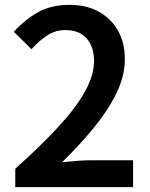

<svg xmlns="http://www.w3.org/2000/svg" viewBox="-20 -772 620 792"><path d="M43 0V-76Q148 -170 220.5 -248.5Q293 -327 330.5 -394.5Q368 -462 368 -521Q368 -559 354.5 -587.5Q341 -616 315 -632Q289 -648 250 -648Q208 -648 173.5 -625Q139 -602 110 -569L37 -641Q86 -694 139.5 -723Q193 -752 267 -752Q336 -752 387 -724Q438 -696 466.5 -646Q495 -596 495 -528Q495 -459 460.5 -388Q426 -317 367.5 -245.5Q309 -174 236 -103Q265 -106 298 -108.5Q331 -111 357 -111H529V0Z"/></svg>

Font: Noto Sans JP SemiBold
Style: Regular
Weight: 600
Designer: Ryoko NISHIZUKA  (kana, bopomofo & ideographs); Paul D. Hunt (Latin, Greek & Cyrillic); Sandoll Communications , Soo-you
Foundry: Adobe
Version: Version 2.004-H2;hotconv 1.0.118;makeotfexe 2.5.65603